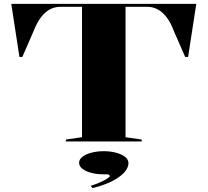

<svg xmlns="http://www.w3.org/2000/svg" viewBox="-20 -728 1068 988"><path d="M319 0V-10L402 -22V-693H290Q263 -693 238 -680.5Q213 -668 191.5 -640Q170 -612 152 -566L95 -435H80L38 -708H990L948 -435H933L876 -565Q859 -611 837.5 -639Q816 -667 791 -680Q766 -693 739 -693H626V-22L709 -10V0ZM456 240 447 228Q467 222 486.5 214Q506 206 522.5 196.5Q539 187 547 178L537 169H513Q478 169 449.5 161.5Q421 154 404 140.5Q387 127 387 110Q387 92 404.5 78.5Q422 65 451 57.5Q480 50 514 50Q549 50 578 58Q607 66 624 79.5Q641 93 641 111Q641 131 626.5 150.5Q612 170 586.5 187Q561 204 527.5 217.5Q494 231 456 240Z"/></svg>

Font: Kalnia SemiExpanded Medium
Style: Regular
Weight: 500
Width: 6
Designer: Frida Medrano
Foundry: Frida Medrano
Version: Version 1.105